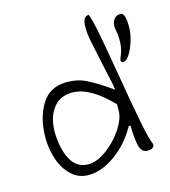

<svg xmlns="http://www.w3.org/2000/svg" viewBox="-109 -816 800 903"><g transform="rotate(-15 291.0 -365.0)"><path d="M60 -222Q60 -318 100.5 -384Q141 -450 224 -450Q274 -450 311.5 -432.5Q349 -415 410 -374L436 -356Q431 -389 421 -432Q411 -475 408 -491Q391 -569 383.5 -607.5Q376 -646 376 -676Q376 -729 406 -729Q417 -705 432 -626.5Q447 -548 470 -412Q494 -268 512 -177Q530 -86 542 -63Q542 -40 508 -40Q482 -40 472.5 -70Q463 -100 461 -175H453Q411 -99 344 -50Q277 -1 211 -1Q164 -1 129.5 -33Q95 -65 77.5 -116Q60 -167 60 -222ZM426 -258V-288Q323 -396 236 -396Q175 -396 142 -351.5Q109 -307 109 -235L110 -214Q116 -138 144 -94Q172 -50 224 -50Q265 -50 312.5 -84.5Q360 -119 393 -168.5Q426 -218 426 -258ZM516 -578Q516 -602 510 -633Q509 -637 509 -646Q509 -665 519.5 -679.5Q530 -694 551 -694Q564 -694 569.5 -676.5Q575 -659 575 -625Q575 -593 564 -557Q553 -521 537 -496.5Q521 -472 507 -472Q495 -472 495 -483Q495 -487 505.5 -513Q516 -539 516 -578Z"/></g></svg>

Font: Indie Flower
Style: Regular
Weight: 400
Designer: Kimberly Geswein
Foundry: Kimberly Geswein
Version: Version 2.000